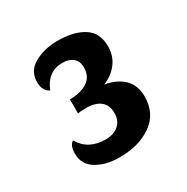

<svg xmlns="http://www.w3.org/2000/svg" viewBox="-103 -863 566 580"><g transform="rotate(-30 180.0 -572.5)"><path d="M293 -681Q293 -649 275 -624.5Q257 -600 225 -587Q266 -580 289.5 -557Q313 -534 313 -495Q313 -436 268.5 -404.5Q224 -373 156 -373Q109 -373 76.5 -392.5Q44 -412 44 -450Q44 -479 59 -488Q86 -441 147 -441Q175 -441 192 -456Q209 -471 209 -497Q209 -525 191.5 -539Q174 -553 143 -553Q124 -553 113 -551V-600Q151 -600 174.5 -615.5Q198 -631 198 -663Q198 -684 184.5 -695.5Q171 -707 148 -707Q96 -707 75 -653Q53 -663 53 -695Q53 -733 87.5 -752.5Q122 -772 169 -772Q225 -772 259 -750.5Q293 -729 293 -681Z"/></g></svg>

Font: Sansita Medium
Style: Regular
Weight: 500
Designer: Pablo Cosgaya
Foundry: Omnibus-Type
Version: Version 1.006